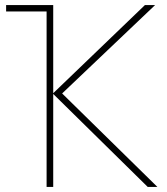

<svg xmlns="http://www.w3.org/2000/svg" viewBox="-20 -734 655 754"><path d="M589 -714 224 -367 598 0H560L189 -365V0H163V-689H4V-714H189V-368L549 -714Z"/></svg>

Font: Noto Sans Thin
Style: Regular
Weight: 100
Designer: Monotype Design Team
Foundry: Monotype Imaging Inc.
Version: Version 2.007